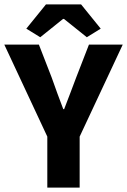

<svg xmlns="http://www.w3.org/2000/svg" viewBox="-27 -855 580 875"><path d="M188.6 0V-232.4L-7.4 -651.8H150.2L208.4 -502.1Q221.2 -465.1 234.1 -430.3Q247 -395.6 261.3 -357.6H265.3Q279.6 -395.6 293.2 -430.3Q306.8 -465.1 320.3 -502.1L378.4 -651.8H532.4L336 -232.4V0ZM156.4 -685.3 92.9 -724.4 182.6 -835.1H342.4L432 -724.4L368.6 -685.3L264.5 -768.8H260.5Z"/></svg>

Font: Source Sans Variable
Style: Regular
Weight: 200
Designer: Paul D. Hunt
Foundry: Adobe Systems Incorporated
Version: Version 3.006;hotconv 1.0.111;makeotfexe 2.5.65597